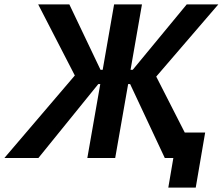

<svg xmlns="http://www.w3.org/2000/svg" viewBox="-55 -720 1015 875"><path d="M-35 0H120L393 -337H402L343 0H470L529 -337H538L696 0H735L712 135H837L880 -116H787L657 -371L940 -700H796L550 -402H540L592 -700H465L413 -402H403L261 -700H119L286 -376Z"/></svg>

Font: Fixel Display SemiBold
Style: Italic
Weight: 600
Italic angle: -10°
Designer: AlfaBravo + MacPaw
Foundry: Kyrylo Tkachov, Marchela Mozhyna, Serhii Makarenko, Maria Weinstein, Zakhar Kryvoshyya
Version: Version 1.210;Glyphs 3.2 (3217)